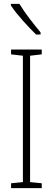

<svg xmlns="http://www.w3.org/2000/svg" viewBox="-20 -969 272 989"><path d="M80 -949H36V-941C68 -892 128 -828 166 -791H189V-802C153 -846 113 -895 80 -949ZM195 0V-25L135 -31V-682L195 -689V-714H37V-689L98 -682V-31L37 -25V0Z"/></svg>

Font: Noto Sans ExtraCondensed ExtraLight
Style: Regular
Weight: 200
Width: 2
Designer: Monotype Design Team
Foundry: Monotype Imaging Inc.
Version: Version 2.013